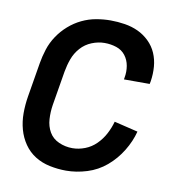

<svg xmlns="http://www.w3.org/2000/svg" viewBox="-66 -591 632 661"><g transform="rotate(10 250.0 -260.0)"><path d="M207 8Q178 8 149.5 2Q121 -4 98 -18.5Q75 -33 59.5 -55.5Q44 -78 36.5 -105Q29 -132 29 -161.5Q29 -191 34 -221L54 -341Q58 -365 66 -390Q74 -415 89 -437.5Q104 -460 124.5 -478Q145 -496 169 -507.5Q193 -519 218.5 -523.5Q244 -528 269 -528Q294 -528 319 -524Q344 -520 365.5 -510Q387 -500 404.5 -483Q422 -466 431.5 -444Q441 -422 443 -397Q445 -372 441 -346L439 -336H349L350 -342Q354 -363 350.5 -383.5Q347 -404 335 -419.5Q323 -435 303.5 -441.5Q284 -448 262 -448Q240 -448 217.5 -439Q195 -430 179 -412Q163 -394 155 -372Q147 -350 143 -327L123 -207Q119 -182 120.5 -157Q122 -132 133.5 -112Q145 -92 167.5 -82Q190 -72 215 -72Q237 -72 259 -80.5Q281 -89 298 -106Q315 -123 326 -144Q337 -165 343 -187L426 -167Q417 -132 396.5 -98.5Q376 -65 346.5 -40Q317 -15 280 -3.5Q243 8 207 8Z"/></g></svg>

Font: Iosevka Medium
Style: Italic
Weight: 500
Italic angle: -9°
Monospace: yes
Designer: Belleve Invis
Foundry: Belleve Invis
Version: Version 32.5.0; ttfautohint (v1.8.4)